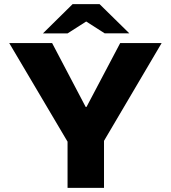

<svg xmlns="http://www.w3.org/2000/svg" viewBox="-20 -908 826 928"><path d="M306.5 0V-223.3L24.5 -700H231.8L394.1 -391.2H398.1L561 -700H761.3L482.7 -227.3V0ZM187.4 -746.5 330.9 -888H461.3L421.5 -820L306.4 -746.5ZM485.8 -747 371.7 -820 330.9 -888H461.3L604.9 -747Z"/></svg>

Font: REM Medium
Style: Regular
Weight: 500
Designer: Octavio Pardo
Foundry: Ashler Design
Version: Version 1.005;gftools[0.9.28]